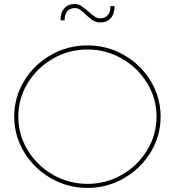

<svg xmlns="http://www.w3.org/2000/svg" viewBox="-20 -922 858 942"><path d="M768.1 -350.1Q768.1 -255.9 719.5 -175.5Q670.9 -95.2 588.4 -47.6Q505.9 0 409.2 0Q312 0 229.5 -47.6Q147 -95.2 98.4 -175.5Q49.8 -255.9 49.8 -350.1Q49.8 -444.3 98.4 -524.7Q147 -605 229.5 -652.1Q312 -699.2 409.2 -699.2Q505.9 -699.2 588.4 -652.1Q670.9 -605 719.5 -524.4Q768.1 -443.8 768.1 -350.1ZM69.8 -350.1Q69.8 -261.2 116 -185.1Q162.1 -108.9 240 -64.5Q317.9 -20 409.2 -20Q500 -20 577.9 -64.5Q655.8 -108.9 701.9 -185.1Q748 -261.2 748 -350.1Q748 -439 701.9 -514.4Q655.8 -589.8 577.9 -634.5Q500 -679.2 409.2 -679.2Q317.9 -679.2 240 -634.5Q162.1 -589.8 116 -514.4Q69.8 -439 69.8 -350.1ZM414.1 -865.2Q433.1 -848.1 445.6 -840.1Q458 -832 471.7 -832Q495.6 -832 508.8 -847.7Q522 -863.3 522 -892.1H542Q542 -854 523.4 -833Q504.9 -812 471.7 -812Q451.7 -812 436.8 -821.5Q421.9 -831.1 400.9 -850.1Q384.8 -866.2 372.8 -874.3Q360.8 -882.3 346.7 -882.3Q322.8 -882.3 309.8 -866.7Q296.9 -851.1 296.9 -822.3H276.9Q276.9 -860.4 295.4 -881.3Q314 -902.3 346.7 -902.3Q363.8 -902.3 377.9 -893.3Q392.1 -884.3 414.1 -865.2Z"/></svg>

Font: Montserrat
Style: Thin
Weight: 250
Designer: Julieta Ulanovsky
Foundry: Julieta Ulanovsky
Version: Version 1.000;PS 002.000;hotconv 1.0.70;makeotf.lib2.5.58329